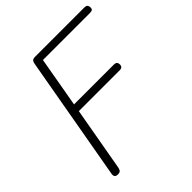

<svg xmlns="http://www.w3.org/2000/svg" viewBox="-244 -1093 1257 1257"><g transform="rotate(-45 385.0 -464.0)"><path d="M123.5 0Q107 0 100.8 -8.2Q94.5 -16.5 96.5 -31L249.5 -895.5Q252 -912 259 -920.2Q266 -928.5 287 -928.5H739Q758 -928.5 764 -920.2Q770 -912 770 -900.5Q770 -888.5 764.2 -882.8Q758.5 -877 739 -877H306L244.5 -527.5H610.5Q629.5 -527.5 635.8 -520Q642 -512.5 642 -500Q642 -488.5 635.8 -481.2Q629.5 -474 610.5 -474H235.5L157 -31Q155 -20 149.2 -10Q143.5 0 123.5 0Z"/></g></svg>

Font: Edu AU VIC WA NT Pre
Style: Regular
Weight: 400
Designer: Tina and Corey Anderson, Eben Sorkin, Mirko Velimirovic
Foundry: Google for Education
Version: Version 1.001